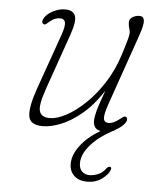

<svg xmlns="http://www.w3.org/2000/svg" viewBox="-50 -501 643 754"><g transform="rotate(5 272.0 -124.0)"><path d="M451.5 -57Q456 -55 456.5 -48.8Q457 -42.5 453 -36Q440.5 -17 415 -4L415.5 -3Q355 27 321 65Q287 103 287 139Q287 161 298.8 172Q310.5 183 328 183Q344.5 183 362 175.8Q379.5 168.5 391.5 152Q398 143.5 404.5 143.5Q413.5 143.5 410 154.5Q404 173.5 379.2 191.5Q354.5 209.5 321.5 209.5Q288.5 209.5 269.8 191.8Q251 174 251 145Q251 109.5 278.8 72.8Q306.5 36 356.5 6.5Q327.5 1.5 327.5 -31Q327.5 -47 334.2 -71.8Q341 -96.5 361.5 -152.5Q323 -93.5 280.8 -58.5Q238.5 -23.5 199 -8Q159.5 7.5 128.5 7.5Q77 7.5 72.5 -28.8Q68 -65 94 -138.5L170 -353.5Q183 -389.5 180.2 -405Q177.5 -420.5 160 -420.5Q150.5 -420.5 140.8 -417Q131 -413.5 119 -403.5Q112 -397.5 107 -393.5Q102 -389.5 96 -392.5Q91.5 -395 91.2 -401Q91 -407 94 -412.5Q104 -431.5 128.2 -444.2Q152.5 -457 176.5 -457Q208 -457 216.5 -435.8Q225 -414.5 205 -358L127.5 -136.5Q105.5 -73 112.8 -49.8Q120 -26.5 153 -26.5Q181 -26.5 217.2 -45.8Q253.5 -65 291.2 -100.8Q329 -136.5 361.5 -187Q394 -237.5 414 -300.5Q429 -348.5 433 -364Q437 -379.5 437 -387.5Q437 -394.5 433.5 -405.5Q430 -416.5 430 -428.5Q430 -441.5 442.2 -449.2Q454.5 -457 470 -457Q486 -457 488.2 -440.5Q490.5 -424 475 -379.5L379 -104Q363.5 -60 365.5 -43.8Q367.5 -27.5 386 -27.5Q394 -27.5 404 -31.8Q414 -36 427 -46Q434.5 -51.5 440 -55.8Q445.5 -60 451.5 -57Z"/></g></svg>

Font: Fraunces 9pt SuperSoft Thin
Style: Italic
Weight: 100
Italic angle: -16°
Version: Version 1.000;[0bf87f6ff]